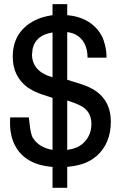

<svg xmlns="http://www.w3.org/2000/svg" viewBox="-20 -783 596 926"><path d="M233.4 -763.2H304.2V-710Q363.3 -704.6 405.5 -678.7Q447.8 -652.8 471.2 -608.9Q481.4 -588.4 487.5 -562Q493.7 -535.6 493.7 -504.9H402.3Q401.4 -582.5 349.1 -613.8H349.6Q332 -623.5 310.1 -627.4Q309.1 -627.4 307.1 -627.4Q305.2 -627.4 304.2 -627.9V-398.4Q384.8 -374 405.8 -364.3L418.5 -357.9H418L426.3 -354Q514.2 -303.2 514.6 -196.8Q514.6 -91.3 445.3 -29.8L420.9 -12.2Q397.9 2 368.7 10.3Q339.4 18.6 304.2 22V122.6H233.4V22Q84.5 10.3 41.5 -106Q28.3 -144 28.3 -189.5Q28.3 -194.8 28.6 -203.1Q28.8 -211.4 29.3 -216.8H119.1L123 -184.1Q125.5 -160.6 129.2 -144Q132.8 -127.4 139.2 -116.2L138.7 -117.7Q139.6 -116.7 141.4 -114.5Q143.1 -112.3 142.1 -112.8Q172.4 -70.3 233.4 -60.1V-311Q204.6 -319.8 183.1 -327.4Q161.6 -335 150.4 -340.3Q141.6 -344.2 131.6 -350.1Q121.6 -356 113.3 -361.3Q78.1 -387.2 59.8 -424.3Q41.5 -461.4 41.5 -509.3Q41.5 -581.1 78.6 -628.9Q115.7 -676.8 182.6 -698.7Q194.8 -702.6 207.5 -705.3Q220.2 -708 233.4 -710ZM233.4 -626.5Q151.4 -613.3 137.2 -546.9V-547.9L134.3 -518.1Q135.3 -479 159.4 -451.7Q183.6 -424.3 233.4 -410.2ZM304.2 -60.1Q331.5 -64 349.9 -72Q368.2 -80.1 382.3 -93.3Q420.9 -129.9 420.9 -185.1Q420.9 -240.2 378.4 -267.6Q365.2 -275.9 346.9 -283.2Q328.6 -290.5 304.2 -298.3Z"/></svg>

Font: SolaimanLipi
Style: Bold
Weight: 700
Designer: Solaiman Karim
Foundry: Al Mamun Sumon
Version: Version 2.000